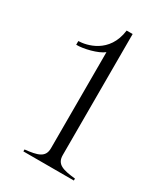

<svg xmlns="http://www.w3.org/2000/svg" viewBox="-176 -780 749 860"><g transform="rotate(30 199.0 -350.0)"><path d="M250 -74V-700H219C203 -573 95 -552 55 -551V-532C91 -531 161 -548 189 -571V-74C189 -26 153 -17 89 -10V0H350V-10C285 -17 250 -26 250 -74Z"/></g></svg>

Font: Sprat Condensed Light
Style: Regular
Weight: 300
Width: 3
Designer: Ethan Nakache
Foundry: Collletttivo
Version: Version 2.000;Glyphs 3.2 (3217)